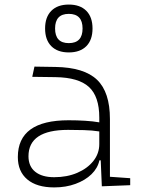

<svg xmlns="http://www.w3.org/2000/svg" viewBox="-20 -816 626 846"><path d="M428.7 4.9 423.8 -109.4H418Q410.6 -75.2 383.1 -48.3Q355.5 -21.5 313 -5.9Q270.5 9.8 218.8 9.8Q142.1 9.8 100.3 -25.4Q58.6 -60.5 58.6 -124Q58.6 -286.1 282.2 -286.1Q320.3 -286.1 355.2 -283.9Q390.1 -281.7 417.5 -276.9V-297.9Q417.5 -391.1 371.8 -432.9Q326.2 -474.6 224.6 -476.1L122.1 -477.5L131.8 -522.5L224.6 -521Q350.6 -519 407.5 -464.6Q464.4 -410.2 464.4 -291.5V-37.1L553.7 -30.8V0ZM417.5 -236.8Q386.7 -241.7 349.9 -242.7Q313 -243.7 279.8 -243.7Q105.5 -243.7 105.5 -127.4Q105.5 -83 135.3 -59.1Q165 -35.2 218.8 -35.2Q275.4 -35.2 320.3 -54.4Q365.2 -73.7 391.4 -106.7Q417.5 -139.6 417.5 -181.2ZM283.2 -585Q233.4 -585 206.1 -612.5Q178.7 -640.1 178.7 -690.4Q178.7 -740.7 206.1 -768.3Q233.4 -795.9 283.2 -795.9Q333 -795.9 360.4 -768.3Q387.7 -740.7 387.7 -690.4Q387.7 -640.1 360.4 -612.5Q333 -585 283.2 -585ZM283.2 -626Q343.8 -626 343.8 -690.4Q343.8 -754.9 283.2 -754.9Q222.7 -754.9 222.7 -690.4Q222.7 -626 283.2 -626Z"/></svg>

Font: Cascadia Mono NF ExtraLight
Style: Regular
Weight: 200
Monospace: yes
Designer: Aaron Bell
Foundry: Saja Typeworks
Version: Version 2404.023; ttfautohint (v1.8.4)